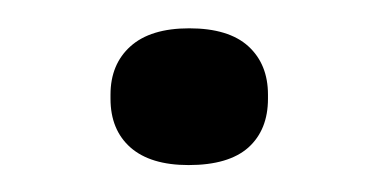

<svg xmlns="http://www.w3.org/2000/svg" viewBox="-20 -330 274 139"><path d="M116.5 -210.5Q89 -210.5 74.5 -223.2Q60 -236 60 -258.5V-261.5Q60 -283.5 74.5 -296.5Q89 -309.5 117 -309.5Q145.5 -309.5 159.8 -296.5Q174 -283.5 174 -261.5V-258.5Q174 -236 159.8 -223.2Q145.5 -210.5 116.5 -210.5Z"/></svg>

Font: Anek Latin Expanded
Style: Regular
Weight: 400
Width: 7
Designer: Yesha Goshar
Foundry: Ek Type
Version: Version 1.003